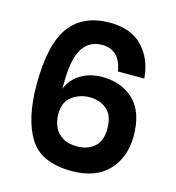

<svg xmlns="http://www.w3.org/2000/svg" viewBox="-108 -807 830 907"><g transform="rotate(15 307.5 -353.0)"><path d="M324 9Q173 9 116 -84.5Q59 -178 59 -343Q59 -541 124 -628Q189 -715 319 -715Q424 -715 480 -655Q536 -595 543 -502H414Q398 -604 310 -604Q247 -604 214.5 -551.5Q182 -499 182 -383V-355Q200 -403 245.5 -430.5Q291 -458 350 -458Q446 -458 505.5 -400.5Q565 -343 565 -226Q565 -122 503 -56.5Q441 9 324 9ZM320 -110Q369 -110 402.5 -138.5Q436 -167 436 -228Q436 -293 401.5 -321.5Q367 -350 318 -350Q270 -350 232 -322.5Q194 -295 194 -236Q194 -203 206.5 -174Q219 -145 247 -127.5Q275 -110 320 -110Z"/></g></svg>

Font: Ulagadi Sans SemiBold
Style: Regular
Weight: 600
Designer: Ninad Kale (Devanagari), Jonny Pinhorn (Latin)
Foundry: Indian Type Foundry
Version: Version 3.01;March 29, 2020;FontCreator 12.0.0.2522 64-bit; 